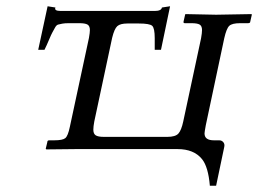

<svg xmlns="http://www.w3.org/2000/svg" viewBox="-20 -476 824 613"><path d="M387 -401Q364 -401 354.5 -392.5Q345 -384 338 -355L281 -88Q278 -72 278 -62Q278 -49 285.5 -44Q293 -39 312 -39H514Q540 -39 549.5 -49.5Q559 -60 565 -88L622 -354Q625 -371 625 -380Q625 -393 617.5 -397.5Q610 -402 591 -402H570Q565 -402 566 -407L571 -429L572 -431L670 -429L783 -431L784 -429L779 -407Q779 -402 772 -402H747Q721 -402 712 -393.5Q703 -385 696 -354L637 -76Q633 -54 633 -50Q633 -28 663 -28H680Q688 -28 693 -22Q698 -16 696 -7L670 117H650Q645 57 625 32Q599 0 547 0H221L128 1L126 -1L131 -22Q131 -28 137 -28H153Q180 -28 188.5 -35Q197 -42 203 -71L264 -355Q267 -372 267 -380Q267 -393 259.5 -397.5Q252 -402 233 -402H200Q187 -402 179 -400.5Q171 -399 165.5 -397.5Q160 -396 155.5 -387.5Q151 -379 147.5 -373Q144 -367 136.5 -349Q129 -331 122 -317H102L132 -456L157 -452Q152 -441 174 -441H474Q495 -441 497 -452L523 -456L494 -317H474V-324V-354Q474 -386 466 -393.5Q458 -401 423 -401Z"/></svg>

Font: Linux Libertine O
Style: Italic
Weight: 400
Italic angle: -12°
Designer: Philipp H. Poll
Foundry: Philipp H. Poll
Version: Version 5.1.6